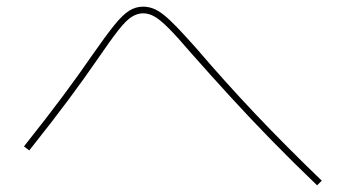

<svg xmlns="http://www.w3.org/2000/svg" viewBox="-20 -635 1040 577"><path d="M933 -78Q861 -147 797 -212.5Q733 -278 673 -343.5Q613 -409 553 -477Q512 -525 486.5 -550.5Q461 -576 444 -585.5Q427 -595 410 -595Q393 -595 376 -584.5Q359 -574 335.5 -544Q312 -514 273 -457Q236 -403 187 -337Q138 -271 68 -183L52 -195Q122 -283 171 -349Q220 -415 257 -469Q298 -528 323.5 -559.5Q349 -591 368.5 -603Q388 -615 410 -615Q425 -615 440 -609.5Q455 -604 472.5 -590Q490 -576 513 -552Q536 -528 569 -491Q657 -388 748 -292Q839 -196 947 -92Z"/></svg>

Font: M PLUS 1 Thin Thin
Style: Regular
Weight: 250
Version: Version 1.001